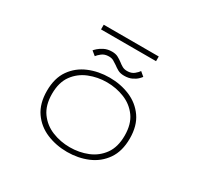

<svg xmlns="http://www.w3.org/2000/svg" viewBox="-165 -967 1204 1171"><g transform="rotate(30 437.5 -381.0)"><path d="M439.5 11Q362 11 295.2 -17Q228.5 -45 188 -103.2Q147.5 -161.5 147.5 -251Q147.5 -341 188.2 -398.8Q229 -456.5 295.5 -484.2Q362 -512 439.5 -512Q517.5 -512 583.8 -484Q650 -456 690.5 -398.2Q731 -340.5 731 -251Q731 -161.5 690.5 -103.2Q650 -45 583.8 -17Q517.5 11 439.5 11ZM439.5 -22Q505.5 -22 563.8 -45.5Q622 -69 658.5 -119.5Q695 -170 695 -251Q695 -331.5 658.5 -381.8Q622 -432 563.5 -455.5Q505 -479 439.5 -479Q374.5 -479 315.8 -455.5Q257 -432 220.2 -381.8Q183.5 -331.5 183.5 -251Q183.5 -170 220.2 -119.5Q257 -69 315.5 -45.5Q374 -22 439.5 -22ZM508.5 -565.5Q481.5 -565.5 464 -575.2Q446.5 -585 431.5 -596.5Q418 -606 404.2 -613.8Q390.5 -621.5 371 -621.5Q341 -621.5 321.8 -606.2Q302.5 -591 294.5 -579.5L265 -603.5Q268.5 -608.5 282.5 -621.2Q296.5 -634 319.5 -645.2Q342.5 -656.5 373 -656.5Q399 -656.5 416.2 -647Q433.5 -637.5 448 -626.5Q461.5 -615.5 475.8 -607.5Q490 -599.5 510 -599.5Q540 -599.5 558.8 -615Q577.5 -630.5 585 -642.5L614 -618Q610.5 -612.5 597.8 -599.8Q585 -587 562.5 -576.2Q540 -565.5 508.5 -565.5ZM246 -740V-773H633.5V-740Z"/></g></svg>

Font: Trispace SemiExpanded Thin
Style: Regular
Weight: 100
Width: 6
Designer: Tyler Finck
Foundry: Etcetera Type Company
Version: Version 1.210; ttfautohint (v1.8.3)